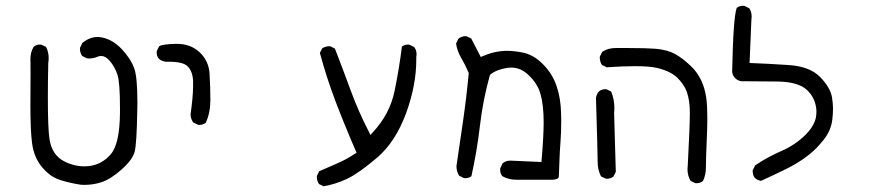

<svg xmlns="http://www.w3.org/2000/svg" viewBox="-20 -527 3040 672"><path d="M86.9 -268.6 86.4 -156.2Q86.4 -69.3 92.3 -25.4Q98.6 23.4 126.7 57.4Q154.8 91.3 189 102.5Q224.1 113.8 263.2 119.6Q269 120.1 274.4 120.1Q305.7 120.1 333.5 111.3Q366.2 101.1 405.3 66.4Q443.8 32.2 451.2 4.4Q458.5 -23.4 460.4 -137.7Q460.9 -153.3 460.9 -167.5Q460.9 -256.3 450.2 -286.6Q438 -321.3 405.8 -355.5Q374 -388.7 336.4 -396Q328.6 -397.5 321.3 -397.5Q293.9 -397.5 268.6 -377L260.3 -360.4Q259.8 -358.4 259.8 -356.4Q259.8 -341.8 267.6 -331.1L284.2 -322.8Q288.1 -322.3 291.5 -322.3Q307.6 -322.3 320.3 -328.1Q327.1 -331.1 334 -331.1Q349.1 -331.1 362.8 -315.4Q380.4 -295.9 390.6 -267.1Q399.9 -241.2 399.9 -149.9Q399.9 -141.1 399.9 -131.8Q398.9 -23.4 367.7 12.7Q336.9 48.8 292 54.2Q283.2 55.2 275.9 55.2Q239.3 55.2 205.6 38.1Q162.1 16.6 153.3 -39.6Q147.5 -75.7 147.5 -186Q147.5 -237.8 148.9 -306.2Q150.4 -315.9 150.4 -323.2Q150.4 -345.2 141.1 -362.8L125 -370.6Q123 -371.1 118.9 -371.1Q114.7 -371.1 108.9 -369.4Q103 -367.7 97.7 -363.3Q86.4 -343.8 86.4 -320.3Q86.4 -318.4 86.7 -310.3Q86.9 -302.2 86.9 -268.6Z M676.8 -89.8Q690.9 -89.8 700.2 -97.2Q716.3 -132.3 716.3 -176.8Q716.3 -223.6 713.4 -270Q710.4 -314 679 -343.8Q647.5 -373.5 599.1 -373.5Q597.7 -373.5 596.2 -373.5Q549.3 -372.6 537.1 -365.2L528.8 -348.6Q528.3 -346.7 528.3 -342.3Q528.3 -337.9 530 -332Q531.7 -326.2 536.6 -320.8Q545.9 -313 559.1 -311Q564.9 -311 570.3 -311Q622.1 -311 637.7 -293.9Q654.8 -275.4 655.8 -242.2Q655.8 -234.9 655.8 -227.1Q655.8 -204.6 653.3 -179.7Q650.9 -154.8 647 -127.4Q647 -111.3 656.2 -98.6L672.9 -90.3Q674.8 -89.8 676.8 -89.8Z M1437 -317.9Q1437 -322.3 1437 -327.6Q1438 -333 1438 -337.4Q1438 -351.1 1429.7 -362.3L1413.1 -370.6Q1411.1 -371.1 1409.2 -371.1Q1396 -371.1 1386.7 -364.3Q1377 -285.6 1360.8 -207.5Q1343.8 -126.5 1283.7 -62.5L1276.4 -54.7L1272 -64Q1234.4 -136.7 1207.8 -209.5Q1181.2 -282.2 1152.3 -356.9L1136.7 -364.7Q1134.8 -365.2 1132.8 -365.2Q1118.2 -365.2 1107.4 -357.4L1099.6 -341.8Q1122.6 -255.9 1154.5 -171.9Q1186.5 -87.9 1228 7.8L1222.7 10.7Q1192.9 30.8 1160.2 44.9Q1127.4 59.1 1097.2 72.3L1089.4 87.9Q1088.9 89.8 1088.9 91.8Q1088.9 93.8 1089.1 95.5Q1089.4 97.2 1089.6 98.9Q1089.8 100.6 1090.1 102.3Q1090.3 104 1090.8 105.5Q1091.3 106.9 1092 108.4Q1092.8 109.9 1093.3 111.8Q1094.7 114.7 1096.7 117.2L1112.3 125Q1155.3 117.7 1195.3 98.6Q1235.4 79.6 1300.3 24.4Q1364.7 -30.8 1401.9 -132.3Q1437 -229.5 1437 -317.9Z M1903.8 102.1Q1906.7 102.1 1912.1 102.1Q1917.5 102.1 1924.1 100.6Q1930.7 99.1 1933.3 96.7Q1936 94.2 1936 89.8Q1937 68.8 1938 36.6Q1939 4.4 1941.7 -29.8Q1944.3 -64 1944.3 -102.1Q1944.3 -114.7 1943.8 -128.9Q1942.9 -183.1 1927.7 -226.8Q1912.6 -270.5 1879.4 -303.2Q1847.2 -335.9 1808.1 -343.3Q1778.8 -349.1 1753.9 -349.1Q1744.1 -349.1 1735.4 -348.1Q1703.1 -345.2 1668.9 -330.1L1662.6 -327.6L1629.4 -392.1L1613.3 -399.9Q1611.8 -400.4 1609.9 -400.4Q1595.2 -400.4 1584 -391.1L1576.2 -374.5Q1580.1 -348.1 1594 -324.7Q1607.9 -301.3 1620.6 -271.5Q1612.8 -187.5 1601.1 -106.4L1577.6 54.2Q1577.6 73.2 1586.9 87.9L1603.5 96.2Q1605.5 96.7 1607.4 96.7Q1621.1 96.7 1629.9 89.8Q1649.4 2.4 1659.9 -87.9Q1670.4 -178.2 1694.8 -264.6L1696.3 -266.1Q1716.8 -283.2 1755.9 -289.6Q1762.7 -290.5 1769.5 -290.5Q1802.2 -290.5 1829.1 -265.1Q1860.8 -235.4 1871.1 -200.2Q1882.8 -160.6 1882.8 -98.6Q1882.8 -49.3 1875 40L1766.6 35.2Q1750.5 35.2 1739.3 44.4L1731 61.5Q1730.5 64 1730.5 65.9Q1730.5 80.6 1738.3 89.8Q1760.3 102.1 1788.1 102.1Q1792 102.1 1795.9 102.1H1903.3Z M2417 114.3Q2431.2 114.3 2440.4 106.4Q2450.7 85.4 2450.7 58.6Q2450.7 29.3 2453.1 -24.7Q2455.6 -78.6 2455.6 -106.2Q2455.6 -133.8 2454.6 -154.8Q2451.7 -221.7 2423.3 -265.1Q2413.1 -281.2 2398.4 -295.4Q2369.6 -323.2 2342.5 -338.1Q2315.4 -353 2273.9 -356.4Q2240.7 -358.9 2178.7 -358.9Q2160.6 -358.9 2140.6 -358.9H2134.3Q2107.9 -358.9 2087.9 -345.7L2079.6 -329.1Q2079.1 -327.1 2079.1 -324.2Q2079.1 -321.3 2080.1 -317.4Q2081.1 -308.1 2086.9 -299.8L2103 -291.5Q2160.2 -295.4 2201.7 -295.4Q2252.9 -295.4 2277.8 -289.6Q2326.7 -278.3 2350.6 -254.9Q2374.5 -231.4 2383.8 -205.6Q2394.5 -175.3 2394.5 -132.3Q2394.5 -87.9 2387.2 51.3Q2386.2 60.5 2386.2 64.5Q2386.2 87.9 2397 106L2413.1 113.8Q2415 114.3 2417 114.3ZM2103.5 98.6Q2117.7 98.6 2127 90.8L2135.3 74.7L2129.4 -129.9Q2129.4 -129.9 2129.4 -130.4Q2130.4 -139.2 2130.4 -147.5Q2130.4 -179.2 2119.1 -206.5L2103.5 -214.4Q2101.6 -214.8 2099.6 -214.8Q2085 -214.8 2075.7 -206.5Q2067.9 -197.3 2065.9 -184.1Q2071.8 10.7 2071.8 39.1Q2071.8 67.4 2083.5 90.3L2099.6 98.1Q2101.6 98.6 2103.5 98.6Z M2862.3 -37.1Q2888.7 -70.3 2893.1 -108.4Q2895.5 -127.4 2895.5 -146.5Q2895.5 -165.5 2892.1 -185.5Q2886.7 -220.2 2850.1 -257.8Q2814 -294.4 2741.2 -299.3Q2668.5 -304.2 2603.5 -306.6L2609.9 -458Q2610.8 -463.4 2610.8 -468.8Q2610.8 -485.4 2602.5 -498L2585.9 -506.3Q2584 -506.8 2582 -506.8Q2567.9 -506.8 2558.6 -499.5Q2546.4 -468.3 2542.5 -274.9Q2544.4 -262.2 2553.2 -253.4Q2562 -244.6 2574.7 -242.7Q2631.3 -242.7 2700.7 -241.7Q2773.4 -240.7 2804 -212.4Q2834.5 -184.1 2837.4 -141.1Q2837.4 -137.7 2837.4 -133.5Q2837.4 -129.4 2836.7 -122.3Q2835.9 -115.2 2833.3 -106.9Q2830.6 -98.6 2826.2 -90.3Q2816.9 -72.8 2799.3 -55.2Q2763.2 -19.5 2714.8 1.5Q2666.5 22.5 2623 51.8L2614.7 68.4Q2614.3 70.3 2614.3 71.5Q2614.3 72.8 2614.5 74.2Q2614.7 75.7 2615 77.9Q2615.2 80.1 2615.5 82Q2615.7 84 2616.5 85.9Q2617.2 87.9 2618.2 89.8Q2619.6 93.3 2622.6 96.2Q2631.3 104 2643.6 106Q2686.5 86.4 2727.5 66.4Q2794.9 33.7 2836.9 -8.3Q2850.1 -22 2862.3 -37.1Z"/></svg>

Font: Bakudai
Style: ExtraLight
Weight: 200
Version: Version 1.48